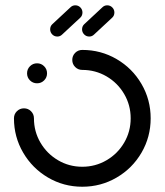

<svg xmlns="http://www.w3.org/2000/svg" viewBox="-20 -711 629 733"><path d="M83.3 -431.1Q83.3 -447 94.4 -458.1Q105.6 -469.3 121.5 -469.3Q137.4 -469.3 148.5 -458.1Q159.6 -447 159.6 -431.1Q159.6 -415.2 148.5 -404.1Q137.4 -393 121.5 -393Q105.6 -393 94.4 -404.1Q83.3 -415.2 83.3 -431.1ZM255.9 -482.2Q255.9 -498.1 267 -509.3Q278.1 -520.4 294.1 -520.4Q365.2 -520.4 425.2 -485.4Q485.2 -450.4 520.2 -390.4Q555.2 -330.4 555.2 -259.3Q555.2 -188.1 520.2 -128.1Q485.2 -68.1 425.2 -33.1Q365.2 1.9 294.1 1.9Q223 1.9 163.1 -33.3Q103.3 -68.5 68.3 -128.5Q33.3 -188.5 33.3 -259.3Q33.3 -275.2 44.4 -286.3Q55.6 -297.4 71.5 -297.4Q87.4 -297.4 98.5 -286.3Q109.6 -275.2 109.6 -259.3Q109.6 -208.9 134.4 -166.5Q159.3 -124.1 201.5 -99.3Q243.7 -74.4 294.1 -74.4Q344.4 -74.4 386.9 -99.3Q429.3 -124.1 454.1 -166.5Q478.9 -208.9 478.9 -259.3Q478.9 -309.6 454.1 -352Q429.3 -394.4 386.9 -419.3Q344.4 -444.1 294.1 -444.1Q278.1 -444.1 267 -455.2Q255.9 -466.3 255.9 -482.2ZM267.4 -690.7Q278.9 -690.7 286.9 -682.6Q294.8 -674.4 294.8 -663.3Q294.8 -651.1 286.3 -643.3L217.4 -579.3Q209.6 -571.5 198.9 -571.5Q187.4 -571.5 179.4 -579.6Q171.5 -587.8 171.5 -598.9Q171.5 -611.1 180 -618.9L248.9 -683Q256.7 -690.7 267.4 -690.7ZM389.3 -690.7Q400.7 -690.7 408.7 -682.6Q416.7 -674.4 416.7 -663.3Q416.7 -651.1 408.1 -643.3L339.3 -579.3Q331.5 -571.5 320.7 -571.5Q309.3 -571.5 301.3 -579.6Q293.3 -587.8 293.3 -598.9Q293.3 -611.1 301.9 -618.9L370.7 -683Q378.5 -690.7 389.3 -690.7Z"/></svg>

Font: 26F Galaxy Sans
Style: Bold
Weight: 700
Designer: C₂₉H₂₅N₃O₅
Version: Version 1.100